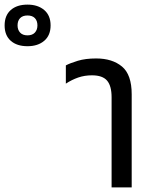

<svg xmlns="http://www.w3.org/2000/svg" viewBox="-269 -811 665 831"><path d="M214 0V-390Q214 -439 194.5 -462Q175 -485 129 -485Q97 -485 69.5 -475.5Q42 -466 16 -449V-528Q35 -538 68 -548Q101 -558 147 -558Q217 -558 259 -523Q301 -488 301 -403V0ZM-150 -611Q-196 -611 -222.5 -634.5Q-249 -658 -249 -701Q-249 -744 -222.5 -767.5Q-196 -791 -150 -791Q-105 -791 -77.5 -767.5Q-50 -744 -50 -701Q-50 -658 -77.5 -634.5Q-105 -611 -150 -611ZM-150 -658Q-129 -658 -118 -670Q-107 -682 -107 -701Q-107 -721 -118 -732.5Q-129 -744 -150 -744Q-171 -744 -182 -732.5Q-193 -721 -193 -701Q-193 -682 -182 -670Q-171 -658 -150 -658Z"/></svg>

Font: Noto Sans Thai SemCond
Style: Regular
Weight: 400
Width: 4
Designer: Monotype Design Team
Foundry: Monotype Imaging Inc.
Version: Version 2.002; ttfautohint (v1.8.4.7-5d5b)